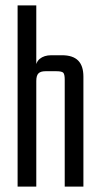

<svg xmlns="http://www.w3.org/2000/svg" viewBox="-20 -689 373 709"><path d="M288 0H219V-395Q219 -415 213.5 -420.5Q208 -426 188 -426H148Q130 -426 122 -418Q114 -410 114 -390V-359H110V-424Q110 -458 126.5 -471.5Q143 -485 169 -485H209Q249 -485 268.5 -465.5Q288 -446 288 -406ZM114 0H45V-669H114Z"/></svg>

Font: Teko Variable Light
Style: Regular
Weight: 300
Designer: Manushi Parikh, Jonny Pinhorn
Foundry: Indian Type Foundry
Version: Version 3.000